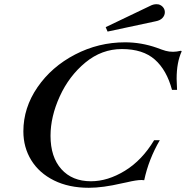

<svg xmlns="http://www.w3.org/2000/svg" viewBox="-20 -884 883 912"><path d="M91 -260Q91 -372 158 -469.5Q225 -567 336.5 -625Q448 -683 574 -683Q651 -683 725 -657Q751 -647 767 -642.5Q783 -638 802 -638Q818 -638 840 -643L843 -640Q819 -588 819 -510Q819 -493 821 -457H797Q772 -551 715.5 -601Q659 -651 559 -651Q463 -651 385.5 -587Q308 -523 264 -426.5Q220 -330 220 -239Q220 -138 271.5 -80.5Q323 -23 412 -23Q492 -23 573.5 -73Q655 -123 712 -218H739Q686 -127 665 -28L652 -29Q628 -29 582 -18Q574 -17 558 -13Q468 8 402 8Q307 8 236.5 -27Q166 -62 128.5 -123Q91 -184 91 -260ZM482 -755 693 -856Q708 -864 723 -864Q730 -864 734 -863Q747 -859 755 -849Q763 -839 763 -826Q763 -811 752 -799Q741 -787 720 -783L491 -734Z"/></svg>

Font: Ibarra Real Nova
Style: Italic
Weight: 400
Italic angle: -22°
Designer: Jose Maria Ribagorda & Octavio Pardo
Foundry: Octavio Pardo
Version: Version 1.014